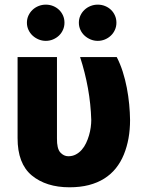

<svg xmlns="http://www.w3.org/2000/svg" viewBox="-20 -789 630 819"><path d="M55 -200.3V-545.5H223V-198.9Q222.3 -155.2 237.2 -138.8Q252.1 -122.5 271.3 -122.5Q289.1 -122.5 303.3 -130Q317.5 -137.4 328.5 -149.9Q339.5 -162.3 347.1 -178.4Q354.8 -194.6 359.7 -211.6Q364.7 -228.7 367 -245.7Q369.3 -262.8 369.3 -277Q367.2 -345.9 355.1 -412.8Q343 -479.8 321.7 -545.5H478Q492.9 -516.7 503.6 -483.1Q514.2 -449.6 521 -414.4Q527.7 -379.3 531.1 -344.1Q534.4 -308.9 534.8 -277Q534.8 -194.6 508.2 -129.6Q495 -97.3 474.3 -71.4Q453.5 -45.5 424.7 -27.3Q396 -9.2 359 0.4Q322.1 9.9 276.3 9.9Q176.8 9.9 115.4 -40.8Q54.7 -91.3 55 -200.3ZM316.4 -692.1Q316.4 -708.8 323 -722.8Q329.5 -736.9 340.6 -747.2Q351.6 -757.5 366.1 -763.3Q380.7 -769.2 397 -769.2Q413.7 -769.2 428.1 -763.3Q442.5 -757.5 453.3 -747.2Q464.1 -736.9 470.3 -722.8Q476.6 -708.8 476.6 -692.1Q476.6 -675.8 470.2 -661.6Q463.8 -647.4 452.9 -637.1Q442.1 -626.8 427.6 -620.7Q413 -614.7 397 -614.7Q381 -614.7 366.5 -620.7Q351.9 -626.8 340.7 -637.1Q329.5 -647.4 323 -661.6Q316.4 -675.8 316.4 -692.1ZM94.8 -692.1Q94.8 -708.8 101.4 -722.8Q108 -736.9 119 -747.2Q130 -757.5 144.5 -763.3Q159.1 -769.2 175.4 -769.2Q192.1 -769.2 206.5 -763.3Q220.9 -757.5 231.7 -747.2Q242.5 -736.9 248.8 -722.8Q255 -708.8 255 -692.1Q255 -675.8 248.6 -661.6Q242.2 -647.4 231.4 -637.1Q220.5 -626.8 206 -620.7Q191.4 -614.7 175.4 -614.7Q159.4 -614.7 144.9 -620.7Q130.3 -626.8 119.1 -637.1Q108 -647.4 101.4 -661.6Q94.8 -675.8 94.8 -692.1Z"/></svg>

Font: Inter P Extra Bold
Style: Regular
Weight: 800
Designer: Rasmus Andersson
Foundry: rsms
Version: Version 3.018;git-588b23468